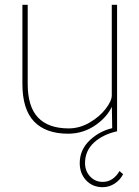

<svg xmlns="http://www.w3.org/2000/svg" viewBox="-20 -545 578 797"><path d="M73 -197V-525H95V-197Q95 -102 138 -57Q181 -12 265 -12Q310 -12 351.5 -36Q393 -60 418.5 -93Q444 -126 444 -149V-525H466V0H446L444 -121L453 -123Q435 -68 381.5 -29Q328 10 263 10Q170 10 121.5 -40.5Q73 -91 73 -197ZM311 132Q311 75 355.5 34.5Q400 -6 461 -16L466 0Q407 13 370 47Q333 81 333 132Q333 165 354 187.5Q375 210 406 210Q429 210 446.5 198Q464 186 476 165L491 178Q479 202 456 217Q433 232 406 232Q364 232 337.5 203.5Q311 175 311 132Z"/></svg>

Font: Easer Grotesk Variable
Style: Regular
Weight: 400
Designer: Boardeaser, Bonnie Shaver-Troup, Thomas Jockin
Foundry: Lexend
Version: Version 1.001;Glyphs 3.1.2 (3151)